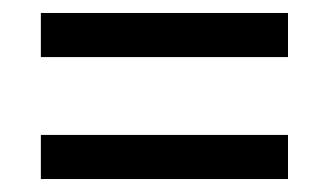

<svg xmlns="http://www.w3.org/2000/svg" viewBox="-20 -505 507 296"><path d="M43 -417H424V-485H43ZM43 -229H424V-297H43Z"/></svg>

Font: Noto Serif Georgian Condensed Bold
Style: Regular
Weight: 700
Width: 3
Designer: Monotype Design Team, Akaki Razmadze
Foundry: Google LLC
Version: Version 2.003